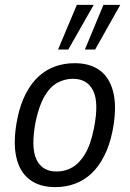

<svg xmlns="http://www.w3.org/2000/svg" viewBox="-20 -758 531 787"><path d="M207 9Q141 9 100 -23Q59 -55 46 -117.5Q33 -180 51 -271Q63 -330 85.5 -373.5Q108 -417 138 -444.5Q168 -472 205.5 -485.5Q243 -499 286 -499Q352 -499 392.5 -467Q433 -435 446 -372.5Q459 -310 441 -220Q429 -161 406.5 -117.5Q384 -74 354.5 -46.5Q325 -19 287.5 -5Q250 9 207 9ZM212 -55Q247 -55 276.5 -72Q306 -89 329 -127.5Q352 -166 365 -232Q386 -337 362 -386Q338 -435 279 -435Q245 -435 215 -418.5Q185 -402 162.5 -363.5Q140 -325 126 -259Q106 -153 129.5 -104Q153 -55 212 -55ZM328 -555 404 -738H473L370 -555ZM218 -555 295 -738H364L260 -555Z"/></svg>

Font: Nunito Sans 10pt Condensed
Style: Italic
Weight: 400
Width: 3
Italic angle: -9°
Designer: Vernon Adams
Foundry: Vernon Adams
Version: Version 3.101;gftools[0.9.27]